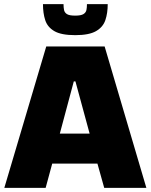

<svg xmlns="http://www.w3.org/2000/svg" viewBox="-20 -914 734 934"><path d="M1 0 205 -688H489L692 0H487L454 -118H234L202 0ZM271 -264H416L347 -518H339ZM346 -743Q278 -743 244.5 -762.5Q211 -782 200 -816Q189 -850 189 -894H289Q289 -878 291.5 -865.5Q294 -853 305.5 -845.5Q317 -838 346 -838Q374 -838 386 -845.5Q398 -853 400.5 -865.5Q403 -878 403 -894H504Q504 -850 492.5 -816Q481 -782 447 -762.5Q413 -743 346 -743Z"/></svg>

Font: Saira ExtraBold
Style: Regular
Weight: 800
Designer: Hector Gatti with collaboration of the Omnibus-Type team
Foundry: Omnibus-Type
Version: Version 1.100; ttfautohint (v1.8.3)